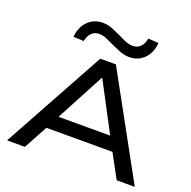

<svg xmlns="http://www.w3.org/2000/svg" viewBox="-157 -1090 1241 1246"><g transform="rotate(20 463.0 -467.0)"><path d="M22 0 409 -705H517L904 0H779L671 -199L729 -164H194L253 -199L145 0ZM461 -592 270 -232 235 -258H689L654 -232L464 -592ZM269 -776 197 -779Q203 -847 244 -888.5Q285 -930 346 -930Q383 -930 416.5 -915.5Q450 -901 477 -889Q502 -876 527.5 -865.5Q553 -855 577 -855Q609 -855 630 -876Q651 -897 657 -934L729 -930Q724 -862 683.5 -820.5Q643 -779 581 -779Q544 -779 509.5 -794Q475 -809 450 -820Q426 -832 399.5 -843Q373 -854 349 -854Q317 -854 296.5 -833.5Q276 -813 269 -776Z"/></g></svg>

Font: Nunito Sans 10pt Expanded SemiBold
Style: Regular
Weight: 600
Width: 7
Designer: Vernon Adams
Foundry: Vernon Adams
Version: Version 3.101;gftools[0.9.27]